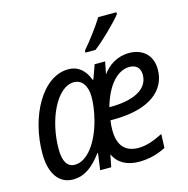

<svg xmlns="http://www.w3.org/2000/svg" viewBox="-112 -874 969 991"><g transform="rotate(-15 372.5 -378.0)"><path d="M389 -617 388 -606H442C488 -640 569 -720 597 -756V-766H500C472 -721 427 -661 389 -617ZM158 10C223 10 268 -28 314 -89H317L305 0H364L377 -66C399 -16 447 10 511 10C564 10 608 -2 655 -25L658 -99C611 -76 571 -60 527 -60C451 -60 419 -107 419 -183C419 -200 420 -219 423 -235H438C634 -235 727 -315 727 -426C727 -506 673 -546 605 -546C541 -546 493 -513 462 -470L475 -536H419L392 -461H388C370 -511 335 -546 280 -546C141 -546 39 -358 39 -160C39 -50 86 10 158 10ZM442 -302H435C465 -409 522 -476 588 -476C622 -476 645 -458 645 -419C645 -340 561 -302 442 -302ZM187 -61C147 -61 126 -94 126 -161C126 -315 198 -474 291 -474C334 -474 360 -436 360 -378C360 -343 355 -303 343 -256C315 -147 255 -61 187 -61Z"/></g></svg>

Font: Noto Sans SemiCondensed
Style: Italic
Weight: 400
Width: 4
Italic angle: -12°
Designer: Monotype Design Team
Foundry: Monotype Imaging Inc.
Version: Version 2.013